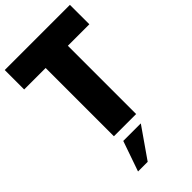

<svg xmlns="http://www.w3.org/2000/svg" viewBox="-313 -829 1161 1161"><g transform="rotate(-45 268.0 -248.0)"><path d="M546.2 -750V-583.8H362.5V0H172.5V-583.8H-11.2V-750ZM125 253.8 192.5 60H342.5L207.5 253.8Z"/></g></svg>

Font: Now Black
Style: Regular
Weight: 900
Designer: Alfredo Marco Pradil
Foundry: Alfredo Marco Pradil
Version: Version 1.002;PS 001.002;hotconv 1.0.88;makeotf.lib2.5.64775